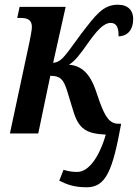

<svg xmlns="http://www.w3.org/2000/svg" viewBox="-20 -565 584 813"><path d="M347 228C429 228 457 157 493 -41H482C443 -41 425 -72 402 -134L383 -189C360 -252 326 -287 272 -291C297 -306 318 -333 355 -386C390 -435 419 -468 449 -468C475 -468 483 -445 482 -411C524 -413 544 -442 544 -485C544 -519 524 -545 479 -545C416 -545 385 -501 324 -422L280 -362C245 -314 230 -301 205 -299L258 -536H63L53 -489H67C96 -489 115 -481 115 -451C115 -438 110 -414 105 -388L22 0H142L193 -244C235 -244 249 -229 264 -181L290 -96C313 -19 345 1 428 5C399 104 354 163 307 163C284 163 268 160 249 154L231 200C263 216 293 228 347 228Z"/></svg>

Font: Noto Serif Condensed SemiBold
Style: Italic
Weight: 600
Width: 3
Italic angle: -12°
Designer: Monotype Design Team
Foundry: Monotype Imaging Inc.
Version: Version 2.014